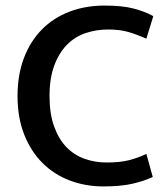

<svg xmlns="http://www.w3.org/2000/svg" viewBox="-20 -660 603 690"><path d="M363 -76Q412 -76 444.5 -84.5Q477 -93 506 -107L529 -24Q497 -9 455 0.5Q413 10 352 10Q287 10 230.5 -11.5Q174 -33 132.5 -74.5Q91 -116 67 -176.5Q43 -237 43 -315Q43 -391 66 -451.5Q89 -512 130.5 -554Q172 -596 229.5 -618Q287 -640 356 -640Q419 -640 459.5 -629.5Q500 -619 531 -602L506 -521Q472 -536 441.5 -545Q411 -554 369 -554Q326 -554 287.5 -541Q249 -528 220.5 -499Q192 -470 175 -424.5Q158 -379 158 -315Q158 -251 174.5 -205.5Q191 -160 218.5 -131.5Q246 -103 283.5 -89.5Q321 -76 363 -76Z"/></svg>

Font: Mukta Vaani Medium
Style: Regular
Weight: 500
Designer: Noopur Datye, Girish Dalvi, Yashodeep Gholap, Pallavi Karambelkar
Foundry: Ek Type
Version: Version 2.538;PS 1.000;hotconv 16.6.51;makeotf.lib2.5.65220;